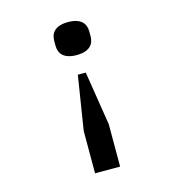

<svg xmlns="http://www.w3.org/2000/svg" viewBox="-106 -616 812 888"><g transform="rotate(-15 300.0 -172.0)"><path d="M360 182V-21L319 -279H281L240 -21V182ZM300 -368C361 -368 384 -397 384 -435V-459C384 -497 361 -526 300 -526C239 -526 216 -497 216 -459V-435C216 -397 239 -368 300 -368Z"/></g></svg>

Font: IBM Plex Mono Medm
Style: Regular
Weight: 500
Monospace: yes
Designer: Mike Abbink, Paul van der Laan, Pieter van Rosmalen
Foundry: Bold Monday
Version: Version 2.004